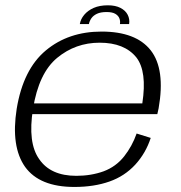

<svg xmlns="http://www.w3.org/2000/svg" viewBox="-20 -718 698 742"><path d="M267.5 4.5 275 -38.5Q175.5 -38.5 131.5 -103Q86.5 -166 107.5 -297Q129.5 -435.5 201 -494.5Q272 -553 365 -553Q461 -553 507 -496Q549 -442 530 -318.5H102.5L95 -277H588Q591 -288 593 -299.5Q619.5 -450.5 562.5 -523.5Q505.5 -596 372.5 -596Q244.5 -596 157 -523Q69.5 -450 44.5 -297.5Q21.5 -151.5 77 -73Q133 4.5 267.5 4.5ZM275 -38.5 267.5 4.5Q343.5 4.5 403 -16.5Q461.5 -37 503 -82Q543.5 -126.5 562.5 -185L508 -202Q491 -153.5 460 -114Q428.5 -74 380.5 -56Q332 -38.5 275 -38.5ZM397 -697.5Q365 -697.5 342.2 -687.5Q319.5 -677.5 305.5 -660.8Q291.5 -644 288.5 -625H323.5Q326 -637 333.2 -647.5Q340.5 -658 354.8 -664.8Q369 -671.5 392 -671.5Q413.5 -671.5 425.2 -664.8Q437 -658 441.2 -647.5Q445.5 -637 443.5 -625H479Q482 -644 473.5 -660.8Q465 -677.5 445.5 -687.5Q426 -697.5 397 -697.5Z"/></svg>

Font: Anybody SemiExpanded Light
Style: Italic
Weight: 300
Width: 6
Italic angle: -10°
Version: Version 1.113;gftools[0.9.25]